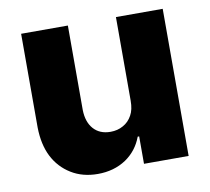

<svg xmlns="http://www.w3.org/2000/svg" viewBox="-66 -619 768 701"><g transform="rotate(-10 317.5 -268.5)"><path d="M406.7 -235.4V-545.4H580.1V0H414.6V-101.6H409.2Q390.6 -51.8 347.7 -22.5Q302.7 7.3 242.7 7.3Q186.5 7.3 144.5 -18.6Q101.6 -44.9 78.6 -90.3Q56.2 -134.8 55.2 -197.8V-545.4H228.5V-231.9Q229.5 -187.5 252 -162.1Q274.9 -136.2 314.9 -136.2Q341.3 -136.2 361.8 -147.9Q382.8 -159.2 395 -181.6Q406.7 -202.1 406.7 -235.4Z"/></g></svg>

Font: My Font
Style: Regular
Weight: 500
Designer: Rasmus Andersson
Foundry: rsms
Version: Version 0.001